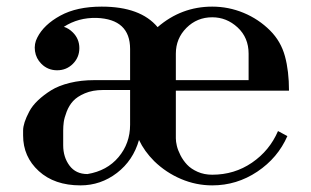

<svg xmlns="http://www.w3.org/2000/svg" viewBox="-20 -560 938 580"><path d="M223.1 0Q144.5 0 97.2 -43.2Q49.8 -86.4 49.8 -150.9V-166Q49.8 -176.8 54.4 -191.2Q59.1 -205.6 68.4 -223.1Q77.6 -240.7 95 -257.1Q112.3 -273.4 134.8 -287.4Q157.2 -301.3 190.9 -309.6Q224.6 -317.9 264.2 -317.9H373V-412.1Q373 -502 272 -505.9Q216.8 -507.3 172.9 -479Q187.5 -474.6 200.2 -461.9Q219.7 -442.4 219.7 -414.6Q219.7 -386.7 200.2 -367.2Q180.7 -347.7 152.6 -347.7Q124.5 -347.7 105 -367.2Q88.9 -383.3 85.7 -405.5Q82.5 -427.7 92.8 -446.8Q112.3 -485.4 162.1 -512.7Q211.9 -540 287.1 -540Q404.3 -540 456.1 -478Q527.8 -540 621.1 -540Q670.4 -540 715.8 -521.2Q761.2 -502.4 795.9 -467.8Q828.6 -435.1 840.8 -390.1Q853 -345.2 853 -286.1H511.2V-142.1Q511.2 -132.3 514.2 -119.6Q517.1 -106.9 525.1 -91.1Q533.2 -75.2 545.2 -62.5Q557.1 -49.8 576.9 -41Q596.7 -32.2 621.1 -32.2Q688 -32.2 741.2 -68.6Q794.4 -105 819.8 -164.1L848.1 -148.9Q819.3 -83 757.3 -41.5Q695.3 0 621.1 0Q572.3 0 526.9 -19.3Q481.4 -38.6 445.8 -73.2Q416 -103 399.9 -137.2Q382.3 -75.2 333.3 -37.6Q284.2 0 223.1 0ZM170.9 -121.1Q170.9 -85.4 189.9 -59.8Q209 -34.2 244.1 -34.2Q303.2 -43.9 338.1 -85.4Q373 -127 373 -183.1V-288.1H291Q259.8 -288.1 236.3 -278.1Q212.9 -268.1 200.7 -254.6Q188.5 -241.2 181.4 -222.7Q174.3 -204.1 172.6 -191.4Q170.9 -178.7 170.9 -166ZM511.2 -317.9H731V-397.9Q731 -446.3 697.8 -477.1Q664.6 -507.8 621.1 -507.8Q575.2 -507.8 543.2 -475.8Q511.2 -443.8 511.2 -397.9Z"/></svg>

Font: Fin Serif Display
Style: Italic
Weight: 400
Designer: J. Blake Harris
Version: Version 1.006;FEAKit 1.0